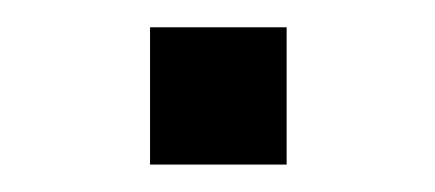

<svg xmlns="http://www.w3.org/2000/svg" viewBox="-20 -120 317 140"><path d="M189 0H89.4V-100.1H189Z"/></svg>

Font: AnjaliOldLipi
Style: Regular
Weight: 400
Italic angle: -12°
Designer: Kevin & Siji
Foundry: Kevin & Siji
Version: Version 0.730 2004